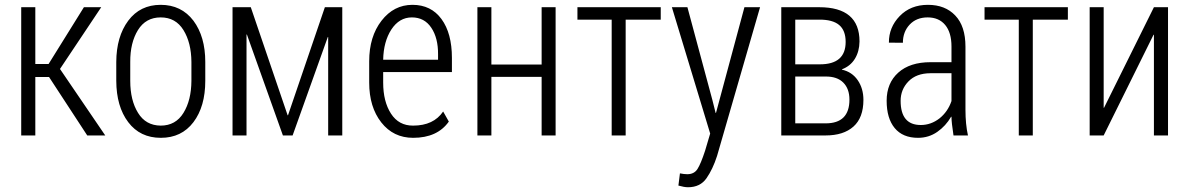

<svg xmlns="http://www.w3.org/2000/svg" viewBox="-20 -558 4900 791"><path d="M125.5 -240.7V0H67.4V-528.3H125.5V-294.4H180.2L325.7 -528.3H397L227.1 -273.9L413.6 0H339.4L182.1 -240.7Z M516.6 -225.1Q516.6 -144.5 548.8 -92.8Q580.6 -41 642.1 -40.5Q703.6 -40.5 735.8 -92.8Q768.1 -145 768.6 -225.1V-302.7Q768.1 -381.8 735.8 -434.1Q703.6 -486.3 642.1 -486.3Q580.6 -486.3 548.3 -434.1Q516.1 -381.8 516.6 -302.7ZM459 -302.7Q459.5 -407.2 508.3 -472.7Q557.1 -538.1 642.1 -538.1Q727.1 -538.1 776.9 -472.7Q825.7 -407.2 825.7 -302.7V-225.1Q825.7 -119.1 776.9 -54.7Q728 9.8 642.6 9.8Q557.1 9.8 508.3 -54.7Q459.5 -119.1 459 -225.1Z M1390.1 -528.3V0H1332V-405.3L1330.6 -405.8L1185.5 0H1145.5L997.1 -416L995.6 -415.5V0H938V-528.3H1013.2L1165 -83H1166.5L1318.4 -528.3Z M1592.3 -436.5Q1560.1 -386.7 1558.6 -312H1784.7V-334.5Q1785.2 -401.4 1756.8 -443.8Q1728.5 -486.3 1676.8 -486.3Q1625 -486.3 1592.3 -436.5ZM1501 -217.8V-305.7Q1501 -407.2 1551.8 -472.7Q1602.5 -538.1 1679.2 -538.1Q1755.9 -538.1 1798.8 -479.5Q1841.8 -420.9 1841.8 -319.3V-261.2H1558.6V-217.8Q1558.6 -139.6 1590.8 -89.8Q1623 -40 1682.1 -40.5Q1766.1 -40.5 1805.7 -98.6L1829.1 -57.1Q1781.7 9.8 1682.1 9.8Q1600.6 9.8 1550.8 -53.7Q1501 -117.2 1501 -217.8Z M2269 0H2211.4V-241.2H2004.4V0H1946.8V-528.3H2004.4V-292H2211.4V-528.3H2269Z M2702.1 -477.1H2557.6V0H2500V-477.1H2358.9V-528.3H2702.1Z M2811.5 159.7Q2839.8 159.7 2853.5 138.2Q2867.2 116.7 2884.8 63L2905.8 -7.8L2748 -528.3H2812L2915 -145.5L2928.2 -92.8H2929.7L3046.9 -528.3H3111.3L2934.1 84.5Q2916.5 139.2 2890.6 176.3Q2864.7 213.4 2814.5 213.4Q2798.8 213.4 2774.9 206.5L2781.2 156.2Q2798.3 159.7 2811.5 159.7Z M3357.9 -293Q3463.9 -293 3463.9 -385.3Q3463.9 -432.6 3437 -455.1Q3410.2 -477.5 3355 -477.1H3256.3V-293ZM3381.3 -49.8Q3479.5 -49.8 3479.5 -147.5Q3479.5 -192.4 3454.1 -217.8Q3428.7 -243.2 3381.3 -242.7H3256.3V-49.8ZM3355 -528.3Q3521 -528.3 3521 -387.2Q3520.5 -346.2 3502 -315.9Q3483.4 -285.6 3448.7 -272.5V-271Q3490.2 -261.7 3513.7 -227.5Q3537.1 -193.4 3537.1 -146.5Q3537.1 -73.2 3496.1 -36.6Q3455.1 0 3381.3 0H3198.7V-528.3Z M3690.4 -142.6Q3690.4 -43 3773.4 -43Q3815.4 -43 3850.6 -70.3Q3884.8 -97.7 3899.9 -141.6V-256.3H3812.5Q3754.9 -255.9 3722.7 -222.7Q3690.4 -189.5 3690.4 -142.6ZM3762.2 9.8Q3699.2 9.8 3666 -30.3Q3632.8 -70.3 3632.8 -143.1Q3632.8 -215.8 3680.7 -258.8Q3728.5 -301.8 3814 -301.8H3899.9V-366.7Q3899.9 -423.8 3874 -455.1Q3848.1 -486.3 3801.8 -486.3Q3755.4 -486.3 3727.5 -456.5Q3699.7 -426.8 3699.7 -381.8L3642.1 -382.3Q3641.6 -445.3 3686.5 -491.7Q3731.4 -538.1 3802.7 -538.1Q3874 -538.1 3915.5 -494.1Q3957.5 -450.2 3957.5 -365.7V-106.4Q3957.5 -45.9 3967.8 0H3908.2Q3899.9 -53.7 3899.9 -76.7L3898.4 -77.1Q3876.5 -39.1 3841.3 -14.6Q3806.2 9.8 3762.2 9.8Z M4379.4 -477.1H4234.9V0H4177.2V-477.1H4036.1V-528.3H4379.4Z M4792 -528.3V0H4733.9V-414.6L4732.4 -415L4526.9 0H4469.2V-528.3H4526.9V-114.3L4528.3 -113.8L4733.9 -528.3Z"/></svg>

Font: RobotoCondensed-Light
Style: Light
Weight: 300
Designer: Google
Version: Version 1.200311; 2013